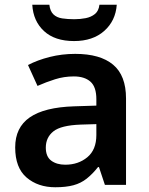

<svg xmlns="http://www.w3.org/2000/svg" viewBox="-20 -779 628 809"><path d="M297 -552Q402 -552 456.5 -506.5Q511 -461 511 -364V0H422L397 -75H393Q370 -46 345.5 -26.5Q321 -7 289.5 1.5Q258 10 213 10Q140 10 92 -31Q44 -72 44 -158Q44 -242 105.5 -284.5Q167 -327 292 -331L386 -334V-361Q386 -413 361 -435Q336 -457 291 -457Q250 -457 212 -445Q174 -433 138 -417L98 -505Q138 -526 189.5 -539Q241 -552 297 -552ZM320 -254Q237 -251 205 -225.5Q173 -200 173 -157Q173 -119 196 -102Q219 -85 255 -85Q310 -85 348 -116.5Q386 -148 386 -210V-256ZM472 -759Q467 -691 419 -648.5Q371 -606 292 -606Q211 -606 165.5 -648Q120 -690 116 -759H188Q191 -732 205 -718.5Q219 -705 242 -701.5Q265 -698 293 -698Q318 -698 341 -702.5Q364 -707 380 -720Q396 -733 399 -759Z"/></svg>

Font: Noto Sans Cham SemiBold
Style: Regular
Weight: 600
Version: Version 2.002